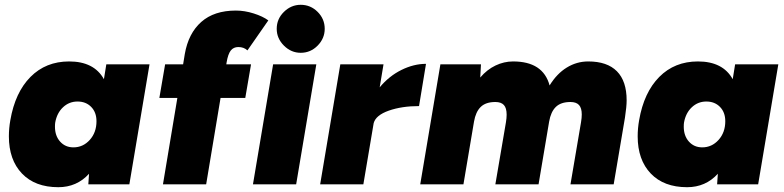

<svg xmlns="http://www.w3.org/2000/svg" viewBox="-20 -768 3266 800"><path d="M351 -44Q300 12 223 12Q126 12 71.5 -45Q17 -102 17 -200Q17 -233 23 -267Q43 -383 107 -447.5Q171 -512 268 -512Q372 -512 413 -438L423 -500H603L519 0H348ZM209 -240Q209 -202 230.5 -178Q252 -154 286 -154Q326 -154 354 -185Q382 -216 382 -263Q382 -300 360 -322.5Q338 -345 303 -345Q268 -345 242.5 -321Q217 -297 210 -257Q209 -251 209 -240Z M963 -724Q999 -724 1037 -712Q1075 -700 1098 -683L1011 -558Q996 -572 973 -572Q953 -572 941.5 -557.5Q930 -543 924 -507L923 -500H1026L1002 -360H899L839 0H659L719 -360H644L668 -500H743L750 -543Q765 -629 818.5 -676.5Q872 -724 963 -724Z M1118 -500H1298L1214 0H1034ZM1133 -648Q1133 -689 1163 -718.5Q1193 -748 1233 -748Q1274 -748 1303.5 -718.5Q1333 -689 1333 -648Q1333 -608 1303.5 -578Q1274 -548 1233 -548Q1193 -548 1163 -578Q1133 -608 1133 -648Z M1398 -500H1578L1562 -404Q1601 -451 1652.5 -476.5Q1704 -502 1755 -502L1726 -326Q1654 -326 1600 -307Q1546 -288 1537 -255L1494 0H1314Z M1815 -500H1984L1981 -445Q2009 -478 2044.5 -495Q2080 -512 2118 -512Q2243 -512 2270 -412Q2300 -461 2341.5 -486.5Q2383 -512 2431 -512Q2510 -512 2550.5 -471Q2591 -430 2591 -350Q2591 -324 2584 -278L2537 0H2357L2401 -259Q2404 -277 2404 -291Q2404 -318 2392.5 -330.5Q2381 -343 2357 -343Q2317 -343 2296 -322.5Q2275 -302 2268 -261L2224 0H2044L2088 -258Q2091 -276 2091 -290Q2091 -318 2079.5 -330.5Q2068 -343 2044 -343Q2004 -343 1983 -322.5Q1962 -302 1955 -261L1911 0H1731Z M2971 -44Q2920 12 2843 12Q2746 12 2691.5 -45Q2637 -102 2637 -200Q2637 -233 2643 -267Q2663 -383 2727 -447.5Q2791 -512 2888 -512Q2992 -512 3033 -438L3043 -500H3223L3139 0H2968ZM2829 -240Q2829 -202 2850.5 -178Q2872 -154 2906 -154Q2946 -154 2974 -185Q3002 -216 3002 -263Q3002 -300 2980 -322.5Q2958 -345 2923 -345Q2888 -345 2862.5 -321Q2837 -297 2830 -257Q2829 -251 2829 -240Z"/></svg>

Font: Oak Sans Black
Style: Italic
Weight: 900
Italic angle: -9.5°
Foundry: Erik Kennedy, Walven
Version: Version 1.000